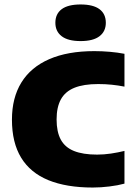

<svg xmlns="http://www.w3.org/2000/svg" viewBox="-20 -832 604 860"><path d="M395.5 8Q277.5 8 196.8 -25Q116 -58 74.8 -125.5Q33.5 -193 33.5 -296Q33.5 -394 75.8 -462.5Q118 -531 200.5 -567Q283 -603 402.5 -603Q437 -603 471.8 -600Q506.5 -597 537.5 -591V-444Q510 -449.5 480.8 -452.5Q451.5 -455.5 420 -455.5Q354.5 -455.5 313.2 -438.8Q272 -422 252.8 -387Q233.5 -352 233.5 -297Q233.5 -241.5 252.2 -206.8Q271 -172 311.2 -155.8Q351.5 -139.5 415 -139.5Q445.5 -139.5 477.2 -144.2Q509 -149 537.5 -156V-9.5Q508.5 -1.5 470.2 3.2Q432 8 395.5 8ZM341 -648Q284.5 -648 256.2 -669.8Q228 -691.5 228 -730Q228 -769.5 256.2 -790.8Q284.5 -812 341 -812Q397.5 -812 425.8 -790.8Q454 -769.5 454 -730Q454 -691.5 425.8 -669.8Q397.5 -648 341 -648Z"/></svg>

Font: Encode Sans SC ExtraBold
Style: Regular
Weight: 800
Version: Version 3.002